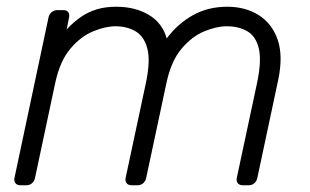

<svg xmlns="http://www.w3.org/2000/svg" viewBox="-20 -550 919 570"><path d="M41 0Q31 0 26 -6Q21 -12 23 -22L124 -498Q126 -508 133.5 -514Q141 -520 151 -520H168Q178 -520 182.5 -514Q187 -508 185 -498L178 -463Q199 -485 220 -499.5Q241 -514 266.5 -522Q292 -530 325 -530Q381 -530 421.5 -506Q462 -482 475 -436Q507 -479 552 -504.5Q597 -530 655 -530Q708 -530 747.5 -505.5Q787 -481 804 -433Q821 -385 806 -313L744 -22Q742 -12 735 -6Q728 0 718 0H701Q691 0 686 -6Q681 -12 683 -22L743 -303Q757 -369 748.5 -405.5Q740 -442 714.5 -457Q689 -472 653 -472Q623 -472 586.5 -457Q550 -442 519 -405.5Q488 -369 474 -303L414 -22Q412 -12 405 -6Q398 0 388 0H371Q361 0 356 -6Q351 -12 353 -22L413 -303Q427 -369 417.5 -405.5Q408 -442 382.5 -457Q357 -472 323 -472Q293 -472 256.5 -457Q220 -442 189 -405.5Q158 -369 144 -304L84 -22Q82 -12 75 -6Q68 0 58 0Z"/></svg>

Font: Rubik Light
Style: Italic
Weight: 300
Italic angle: -12°
Designer: Hubert and Fischer
Foundry: Hubert and Fischer
Version: Version 2.300;gftools[0.9.30]